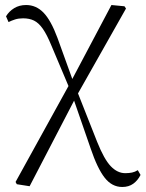

<svg xmlns="http://www.w3.org/2000/svg" viewBox="-20 -540 580 765"><path d="M47 194 42 185 261 -212 424 -520 476 -515 482 -506 283 -154 98 202ZM467 205Q426 205 397 168Q368 131 341 51L270 -154H264L286 -180L367 25Q395 95 421.5 122.5Q448 150 479 150Q494 150 506 147.5Q518 145 529 138L540 157Q529 179 511 192Q493 205 467 205ZM258 -185 185 -358Q167 -402 150.5 -425.5Q134 -449 115.5 -458Q97 -467 72 -467Q54 -467 40 -462.5Q26 -458 14 -452L4 -475Q16 -495 36.5 -507.5Q57 -520 84 -520Q124 -520 153.5 -489.5Q183 -459 209 -389L274 -209H282Z"/></svg>

Font: Noto Serif KR
Style: Regular
Weight: 200
Designer: Ryoko NISHIZUKA 西塚涼子 (kana & ideographs); Frank Grießhammer (Latin, Greek & Cyrillic); Wenlong ZHANG 张文龙 (bopomofo); San
Foundry: Adobe
Version: Version 2.001;hotconv 1.1.0;makeotfexe 2.6.0